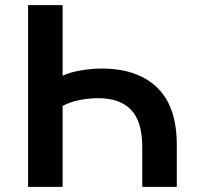

<svg xmlns="http://www.w3.org/2000/svg" viewBox="-20 -725 763 745"><path d="M89 0V-705H223V-431Q249 -444 291.5 -451.5Q334 -459 375 -459Q513 -459 589.5 -385.5Q666 -312 666 -163V0H532V-154Q532 -254 488.5 -299Q445 -344 361 -344Q326 -344 289.5 -337Q253 -330 223 -314V0Z"/></svg>

Font: Nunito Sans 9pt
Style: Bold
Weight: 700
Version: Version 3.101;gftools[0.9.27]